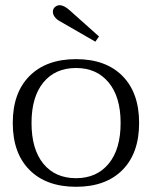

<svg xmlns="http://www.w3.org/2000/svg" viewBox="-20 -707 584 737"><path d="M209 -626Q198 -632 190.5 -641.5Q183 -651 183 -662Q183 -673 191 -680Q199 -687 209 -687Q226 -687 248 -667L360 -567L346 -547ZM29 -235Q29 -351 93.5 -415.5Q158 -480 272 -480Q386 -480 450 -415.5Q514 -351 514 -235Q514 -119 450 -54.5Q386 10 272 10Q158 10 93.5 -54.5Q29 -119 29 -235ZM443 -235Q443 -335 397 -390.5Q351 -446 272 -446Q192 -446 146.5 -390.5Q101 -335 101 -235Q101 -134 146.5 -78.5Q192 -23 272 -23Q351 -23 397 -78.5Q443 -134 443 -235Z"/></svg>

Font: Taviraj Light
Style: Regular
Weight: 300
Designer: Katatrad Team
Foundry: CadsonDemak
Version: Version 1.001